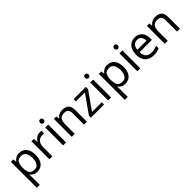

<svg xmlns="http://www.w3.org/2000/svg" viewBox="313 -2279 4062 4062"><g transform="rotate(-45 2343.5 -248.5)"><path d="M340 -546Q439 -546 499.5 -477Q560 -408 560 -269Q560 -132 499.5 -61Q439 10 339 10Q277 10 236.5 -13.5Q196 -37 173 -68H167Q169 -51 171 -25Q173 1 173 20V240H85V-536H157L169 -463H173Q197 -498 236 -522Q275 -546 340 -546ZM324 -472Q242 -472 208.5 -426Q175 -380 173 -286V-269Q173 -170 205.5 -116.5Q238 -63 326 -63Q375 -63 406.5 -90Q438 -117 453.5 -163.5Q469 -210 469 -270Q469 -362 433.5 -417Q398 -472 324 -472Z M950 -546Q965 -546 982.5 -544.5Q1000 -543 1013 -540L1002 -459Q989 -462 973.5 -464Q958 -466 944 -466Q903 -466 867 -443.5Q831 -421 809.5 -380.5Q788 -340 788 -286V0H700V-536H772L782 -438H786Q812 -482 853 -514Q894 -546 950 -546Z M1158 -737Q1178 -737 1193.5 -723.5Q1209 -710 1209 -681Q1209 -653 1193.5 -639Q1178 -625 1158 -625Q1136 -625 1121 -639Q1106 -653 1106 -681Q1106 -710 1121 -723.5Q1136 -737 1158 -737ZM1201 -536V0H1113V-536Z M1629 -546Q1725 -546 1774 -499.5Q1823 -453 1823 -349V0H1736V-343Q1736 -472 1616 -472Q1527 -472 1493 -422Q1459 -372 1459 -278V0H1371V-536H1442L1455 -463H1460Q1486 -505 1532 -525.5Q1578 -546 1629 -546Z M2335 0H1943V-58L2231 -468H1960V-536H2328V-470L2044 -68H2335Z M2504 -737Q2524 -737 2539.5 -723.5Q2555 -710 2555 -681Q2555 -653 2539.5 -639Q2524 -625 2504 -625Q2482 -625 2467 -639Q2452 -653 2452 -681Q2452 -710 2467 -723.5Q2482 -737 2504 -737ZM2547 -536V0H2459V-536Z M2972 -546Q3071 -546 3131.5 -477Q3192 -408 3192 -269Q3192 -132 3131.5 -61Q3071 10 2971 10Q2909 10 2868.5 -13.5Q2828 -37 2805 -68H2799Q2801 -51 2803 -25Q2805 1 2805 20V240H2717V-536H2789L2801 -463H2805Q2829 -498 2868 -522Q2907 -546 2972 -546ZM2956 -472Q2874 -472 2840.5 -426Q2807 -380 2805 -286V-269Q2805 -170 2837.5 -116.5Q2870 -63 2958 -63Q3007 -63 3038.5 -90Q3070 -117 3085.5 -163.5Q3101 -210 3101 -270Q3101 -362 3065.5 -417Q3030 -472 2956 -472Z M3377 -737Q3397 -737 3412.5 -723.5Q3428 -710 3428 -681Q3428 -653 3412.5 -639Q3397 -625 3377 -625Q3355 -625 3340 -639Q3325 -653 3325 -681Q3325 -710 3340 -723.5Q3355 -737 3377 -737ZM3420 -536V0H3332V-536Z M3797 -546Q3866 -546 3915.5 -516Q3965 -486 3991.5 -431.5Q4018 -377 4018 -304V-251H3651Q3653 -160 3697.5 -112.5Q3742 -65 3822 -65Q3873 -65 3912.5 -74.5Q3952 -84 3994 -102V-25Q3953 -7 3913 1.5Q3873 10 3818 10Q3742 10 3683.5 -21Q3625 -52 3592.5 -113.5Q3560 -175 3560 -264Q3560 -352 3589.5 -415Q3619 -478 3672.5 -512Q3726 -546 3797 -546ZM3796 -474Q3733 -474 3696.5 -433.5Q3660 -393 3653 -321H3926Q3925 -389 3894 -431.5Q3863 -474 3796 -474Z M4412 -546Q4508 -546 4557 -499.5Q4606 -453 4606 -349V0H4519V-343Q4519 -472 4399 -472Q4310 -472 4276 -422Q4242 -372 4242 -278V0H4154V-536H4225L4238 -463H4243Q4269 -505 4315 -525.5Q4361 -546 4412 -546Z"/></g></svg>

Font: Noto Serif Ottoman Siyaq
Style: Regular
Weight: 400
Designer: Sérgio Martins
Version: Version 1.005; ttfautohint (v1.8.4.7-5d5b)